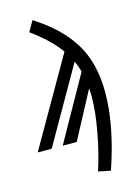

<svg xmlns="http://www.w3.org/2000/svg" viewBox="-172 -824 806 1112"><g transform="rotate(-15 231.0 -268.0)"><path d="M436 -236Q436 -131 412.5 -15Q389 101 350 212L277 197Q310 95 332 -23.5Q354 -142 354 -235Q354 -250 352 -282L202 0H118L335 -387Q325 -422 311 -453L52 0H-32L269 -524Q211 -606 101 -685L137 -748Q289 -652 362.5 -531.5Q436 -411 436 -236Z"/></g></svg>

Font: Fira Sans Extra Condensed
Style: Italic
Weight: 400
Width: 3
Italic angle: -8°
Designer: Carrois Corporate & Edenspiekermann AG
Foundry: Carrois Corporate GbR & Edenspiekermann AG
Version: Version 4.203